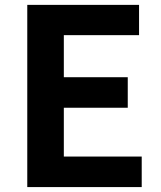

<svg xmlns="http://www.w3.org/2000/svg" viewBox="-20 -760 654 780"><path d="M90.8 0V-740.2H544.9V-617.2H239.3V-446.3H499V-322.3H239.3V-124H555.7V0Z"/></svg>

Font: Taipei Sans TC Beta
Style: Bold
Weight: 700
Designer: JT Foundry
Foundry: JT Foundry
Version: Version 1.000